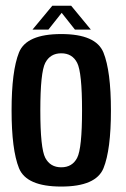

<svg xmlns="http://www.w3.org/2000/svg" viewBox="-20 -664 450 688"><path d="M199.5 4.5Q74.5 4.5 48 -61.5Q21.5 -127.5 21.5 -268.5Q21.5 -409.5 48 -475.8Q74.5 -542 199.5 -542Q324 -542 350.8 -475.5Q377.5 -409 377.5 -268Q377.5 -127 350.8 -61.2Q324 4.5 199.5 4.5ZM199.5 -64.5Q239 -64.5 256.5 -98.5Q274 -132.5 274 -268.5Q274 -404.5 256.5 -438.8Q239 -473 199.5 -473Q160 -473 142.2 -438.8Q124.5 -404.5 124.5 -268.5Q124.5 -132.5 142.2 -98.5Q160 -64.5 199.5 -64.5ZM167.5 -643.5H235L305.5 -558H248.5L201 -618L153.5 -558H96.5Z"/></svg>

Font: Anybody Narrow Medium
Style: Regular
Weight: 500
Width: 3
Designer: Tyler Finck
Foundry: Etcetera Type Company
Version: Version 1.000; ttfautohint (v1.8)